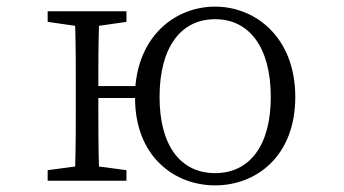

<svg xmlns="http://www.w3.org/2000/svg" viewBox="-20 -546 1040 580"><path d="M630 -23C526 -23 462 -105 462 -253C462 -403 526 -488 630 -488C733 -488 798 -403 798 -253C798 -105 733 -23 630 -23ZM630 14C753 14 872 -73 872 -253C872 -434 751 -526 630 -526C515 -526 403 -445 389 -286H277C277 -335 277 -413 279 -468L362 -480V-512H124V-480L207 -468C209 -413 209 -336 209 -284V-227C209 -175 209 -98 207 -43L124 -32V0H362V-32L279 -43C277 -98 277 -176 277 -250H388C388 -74 506 14 630 14Z"/></svg>

Font: Kiri Minchoo Light
Style: Regular
Weight: 300
Designer: Ryoko NISHIZUKA 西塚涼子 (kana & ideographs); Frank Grießhammer (Latin, Greek & Cyrillic);
akenotsuki.com/eyeben/fonts/ (U+
Foundry: Adobe
akenotsuki.com/eyeben/fonts/
Version: Version 4.002;hotconv 1.0.119;makeotfexe 2.5.65604